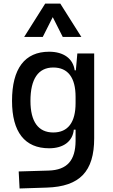

<svg xmlns="http://www.w3.org/2000/svg" viewBox="-20 -815 626 1068"><path d="M88.9 233.4 240.2 228.5C423.8 222.7 503.9 138.7 503.9 -45.9V-517.6H410.2L401.9 -423.8H395.5C386.7 -488.8 334 -527.3 253.4 -527.3C117.7 -527.3 46.9 -433.6 46.9 -253.9C46.9 -80.6 117.7 9.8 253.4 9.8C333 9.8 384.3 -28.8 390.6 -93.8H400.4V-30.3C399.4 76.2 354.5 130.9 250 133.8L84 138.7ZM400.4 -276.4V-241.2C400.4 -134.3 357.9 -78.1 276.4 -78.1C192.9 -78.1 149.4 -138.2 149.4 -253.9C149.4 -376 192.9 -439.5 276.4 -439.5C357.9 -439.5 400.4 -383.3 400.4 -276.4ZM114.3 -609.4H217.8L273.4 -719.7L329.1 -609.4H432.6L315.4 -794.9H231.4Z"/></svg>

Font: CaskaydiaCove Nerd Font
Style: Regular
Weight: 400
Designer: Aaron Bell
Foundry: Saja Typeworks
Version: Version 2111.1;Nerd Fonts 2.3.3